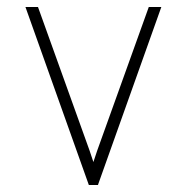

<svg xmlns="http://www.w3.org/2000/svg" viewBox="-20 -531 536 551"><path d="M53 -511H89L237 -99L248 -66L259 -99L407 -511H443L261 0H235Z"/></svg>

Font: Overpass Thin
Style: Regular
Weight: 100
Designer: Delve Withrington, Thomas Jockin
Foundry: Delve Fonts
Version: Version 3.000;DELV;Overpass